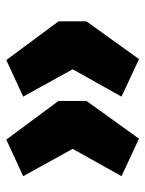

<svg xmlns="http://www.w3.org/2000/svg" viewBox="56 -580 472 625"><g transform="rotate(90 292.5 -268.0)"><path d="M176 -52 50 -222V-313L173 -484L295 -427L206 -268L295 -107ZM435 -52 309 -222V-313L432 -484L554 -427L465 -268L554 -107Z"/></g></svg>

Font: Nunito Sans 7pt Black
Style: Regular
Weight: 900
Designer: Vernon Adams
Foundry: Vernon Adams
Version: Version 3.101;gftools[0.9.27]